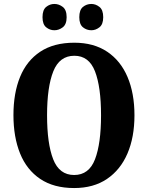

<svg xmlns="http://www.w3.org/2000/svg" viewBox="-20 -941 748 971"><path d="M355 10Q252 10 183.5 -36Q115 -82 81.5 -165Q48 -248 48 -359Q48 -470 81.5 -552Q115 -634 183.5 -679.5Q252 -725 356 -725Q454 -725 522 -679.5Q590 -634 625 -551.5Q660 -469 660 -358Q660 -247 624.5 -164.5Q589 -82 521 -36Q453 10 355 10ZM355 -56Q430 -56 460.5 -135.5Q491 -215 491 -358Q491 -501 460.5 -580Q430 -659 356 -659Q281 -659 249.5 -580Q218 -501 218 -358Q218 -215 249 -135.5Q280 -56 355 -56ZM442 -788Q418 -788 399.5 -803Q381 -818 381 -854Q381 -891 399.5 -906Q418 -921 442 -921Q464 -921 483 -906Q502 -891 502 -854Q502 -818 483 -803Q464 -788 442 -788ZM255 -788Q232 -788 213.5 -803Q195 -818 195 -854Q195 -891 213.5 -906Q232 -921 255 -921Q278 -921 297.5 -906Q317 -891 317 -854Q317 -818 297.5 -803Q278 -788 255 -788Z"/></svg>

Font: Noto Serif Bengali Condensed ExtraBold
Style: Regular
Weight: 800
Width: 3
Designer: Juan Bruce, Universal Thirst, Indian Type Foundry and the Monotype Design Team.
Foundry: Monotype Imaging Inc.
Version: Version 2.003; ttfautohint (v1.8.4.7-5d5b)